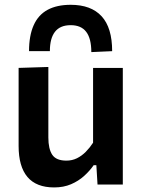

<svg xmlns="http://www.w3.org/2000/svg" viewBox="-20 -788 606 820"><path d="M211.5 12.5Q135 12.5 97.2 -32.2Q59.5 -77 59.5 -164.5Q59.5 -197.5 59.5 -222Q59.5 -246.5 59.5 -272Q59.5 -320 59.5 -357.5Q59.5 -395 59.5 -428.5Q59.5 -462 59.5 -498L186.5 -502Q186.5 -448.5 186.5 -396.2Q186.5 -344 186.5 -287V-201Q186.5 -152 203.2 -127Q220 -102 263.5 -102Q288 -102 308.8 -112.2Q329.5 -122.5 346.5 -139.8Q363.5 -157 377.5 -178.5V-287Q377.5 -344 377.5 -394.2Q377.5 -444.5 377.5 -498H504.5Q504.5 -444.5 504.5 -392.2Q504.5 -340 504.5 -272V-217Q504.5 -155 504.5 -104.5Q504.5 -54 504.5 0H396.5L391.5 -82.5H380Q363.5 -58.5 339.5 -36.8Q315.5 -15 283.5 -1.2Q251.5 12.5 211.5 12.5ZM370 -565.5Q370 -623.5 348.2 -652Q326.5 -680.5 282 -680.5Q237 -680.5 215 -652.5Q193 -624.5 193 -569.5H104Q104 -636 123.8 -680.2Q143.5 -724.5 183.2 -746Q223 -767.5 282 -767.5Q369 -767.5 414 -718.5Q459 -669.5 459 -569.5Z"/></svg>

Font: Commissioner Thin SemiBold
Style: Regular
Weight: 600
Version: Version 1.000